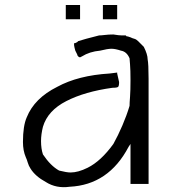

<svg xmlns="http://www.w3.org/2000/svg" viewBox="-20 -747 708 788"><path d="M445.3 -605.5Q468.8 -601.6 480.5 -601.6Q492.2 -601.6 496.1 -601.6Q500 -597.7 500 -597.7H503.9L515.6 -593.8Q523.4 -589.8 531.2 -587.9Q539.1 -585.9 546.9 -578.1L570.3 -554.7Q585.9 -523.4 585.9 -503.9Q589.8 -484.4 589.8 -423.8Q589.8 -363.3 589.8 -257.8V3.9V7.8H515.6V-156.2L507.8 -144.5Q425.8 11.7 265.6 19.5Q210.9 27.3 168 0Q125 -23.4 105.5 -54.7Q97.7 -66.4 93.8 -80.1Q89.8 -93.8 85.9 -101.6Q74.2 -128.9 74.2 -164.1Q74.2 -230.5 89.8 -265.6Q121.1 -343.8 214.8 -390.6Q300.8 -437.5 429.7 -445.3L460.9 -449.2V-445.3L468.8 -410.2Q468.8 -394.5 464.8 -390.6Q460.9 -386.7 441.4 -386.7Q328.1 -371.1 252 -332Q175.8 -293 156.2 -226.6Q148.4 -195.3 148.4 -168Q148.4 -136.7 156.2 -113.3Q187.5 -66.4 222.7 -46.9Q253.9 -39.1 269.5 -39.1Q300.8 -39.1 339.8 -58.6Q394.5 -85.9 445.3 -156.2Q464.8 -191.4 482.4 -232.4Q500 -273.4 511.7 -312.5Q511.7 -324.2 513.7 -349.6Q515.6 -375 515.6 -418Q515.6 -460.9 513.7 -482.4Q511.7 -503.9 511.7 -507.8Q500 -535.2 476.6 -539.1Q453.1 -546.9 437.5 -546.9Q421.9 -546.9 390.6 -539.1Q347.7 -535.2 316.4 -515.6L308.6 -511.7Q304.7 -511.7 300.8 -515.6Q296.9 -519.5 296.9 -523.4Q296.9 -523.4 289.1 -539.1Q281.2 -566.4 285.2 -570.3H289.1L296.9 -574.2L300.8 -578.1Q324.2 -585.9 386.7 -601.6Q394.5 -601.6 410.2 -603.5Q425.8 -605.5 445.3 -605.5ZM460.9 -726.6V-668H402.3V-726.6ZM308.6 -726.6V-668H250V-726.6Z"/></svg>

Font: 和音 by 宁静之雨，公众号njzyshare
Style: Regular
Weight: 400
Designer: Steve Matteson
Foundry: Ascender Corporation
Version: Version 6.00;June 8, 2018;FontCreator 11.0.0.2388 32-bit